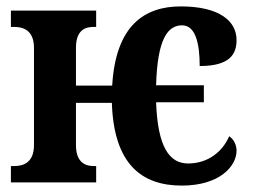

<svg xmlns="http://www.w3.org/2000/svg" viewBox="-20 -569 790 599"><path d="M547 10C666 10 718 -51 718 -99C718 -116 710 -134 695 -144C675 -97 630 -59 567 -59C509 -59 472 -109 467 -250H616V-303H467C471 -449 504 -490 548 -490C591 -490 603 -431 603 -363C697 -363 718 -400 718 -444C718 -503 665 -549 544 -549C430 -549 341 -489 330 -302H217V-420C217 -478 249 -485 272 -485H280V-536H14V-485H25C49 -485 86 -477 86 -420V-116C86 -59 49 -51 25 -51H14V0H280V-51H272C250 -51 217 -59 217 -116V-248H329C335 -58 421 10 547 10Z"/></svg>

Font: Noto Serif Condensed
Style: Bold
Weight: 700
Width: 3
Designer: Monotype Design Team
Foundry: Monotype Imaging Inc.
Version: Version 2.015